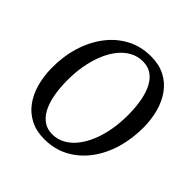

<svg xmlns="http://www.w3.org/2000/svg" viewBox="-195 -918 1092 1092"><g transform="rotate(45 351.0 -371.5)"><path d="M316.4 10Q251.9 10 203.9 -14.5Q155.9 -39 124.1 -82.3Q92.3 -125.5 76.3 -182.6Q60.3 -239.7 59.6 -304.9Q58.5 -397.5 83 -478.5Q107.5 -559.5 154.1 -621.3Q200.6 -683.1 266.1 -718Q331.6 -753 412.6 -753Q478 -753 526 -728.2Q574 -703.4 605.3 -660Q636.7 -616.6 652.3 -560.3Q667.9 -504 668.7 -440.6Q669.7 -348.4 645.8 -266.8Q621.9 -185.3 575.7 -123.2Q529.4 -61 463.9 -25.5Q398.3 10 316.4 10ZM328.3 -41.6Q369.6 -41.6 405.2 -61.1Q440.8 -80.6 469 -116.2Q497.2 -151.8 517.1 -200.3Q537 -248.8 547.1 -307.3Q557.2 -365.7 556.5 -430.7Q555.8 -492.7 546 -542.4Q536.2 -592.1 516.9 -627.3Q497.6 -662.6 468.6 -681.4Q439.6 -700.2 400.1 -700.2Q358.9 -700.2 323.2 -680.9Q287.5 -661.5 259.4 -626.4Q231.3 -591.2 211.5 -543Q191.7 -494.7 181.4 -436.7Q171.1 -378.7 171.8 -314.2Q172.6 -251.2 182.6 -200.9Q192.7 -150.5 212.2 -114.9Q231.8 -79.4 260.8 -60.5Q289.7 -41.6 328.3 -41.6Z"/></g></svg>

Font: Merriweather Light
Style: Italic
Weight: 300
Italic angle: -7.8°
Designer: Eben Sorkin
Foundry: Eben Sorkin
Version: Version 2.101